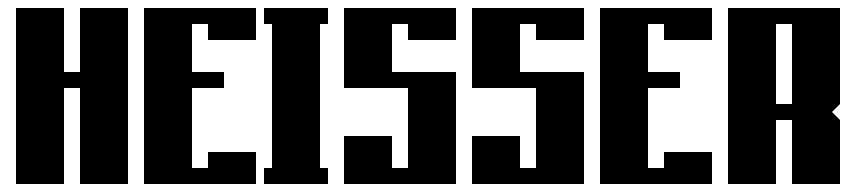

<svg xmlns="http://www.w3.org/2000/svg" viewBox="-20 -460 2140 480"><path d="M20 -440H140V-280H180V-440H300V0H180V-240H140V0H20Z M340 -440H620V-360H500V-400H460V-280H540V-240H460V-40H500V-80H620V0H340Z M640 -440H800V-400H780V-40H800V0H640V-40H660V-400H640Z M840 -440H1120V-360H1000V-400H960V-280H1120V0H840V-120H960V-40H1000V-240H840Z M1160 -440H1440V-360H1320V-400H1280V-280H1440V0H1160V-120H1280V-40H1320V-240H1160Z M1480 -440H1760V-360H1640V-400H1600V-280H1680V-240H1600V-40H1640V-80H1760V0H1480Z M1800 -440H2080V-200L2060 -180L2080 -160V0H1960V-160H1920V0H1800ZM1920 -400V-200H1960V-400Z"/></svg>

Font: SOV_poster
Style: Bold
Weight: 700
Version: Version 1.00